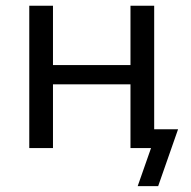

<svg xmlns="http://www.w3.org/2000/svg" viewBox="-20 -506 651 656"><path d="M450.4 130 496 0H430V-64.3H588.4L520.4 130ZM80 0V-486.3H161V-283.6H425.8V-486.3H506.8V0H425.8V-217.9H161V0Z"/></svg>

Font: Nunito Sans 12pt ExtraLight
Style: Regular
Weight: 200
Designer: Vernon Adams
Foundry: Vernon Adams
Version: Version 3.101;gftools[0.9.27]